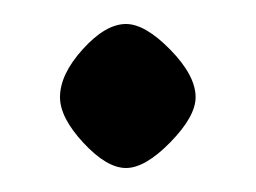

<svg xmlns="http://www.w3.org/2000/svg" viewBox="-20 -372 213 160"><path d="M30 -291Q30 -310 49 -331Q68 -352 85 -352Q101 -352 122 -330.5Q143 -309 143 -291Q143 -275 122 -253.5Q101 -232 85 -232Q69 -232 49.5 -253Q30 -274 30 -291Z"/></svg>

Font: Kurale
Style: Regular
Weight: 400
Designer: Eduardo Rodriguez Tunni
Foundry: Eduardo Rodriguez Tunni
Version: Version 2.000